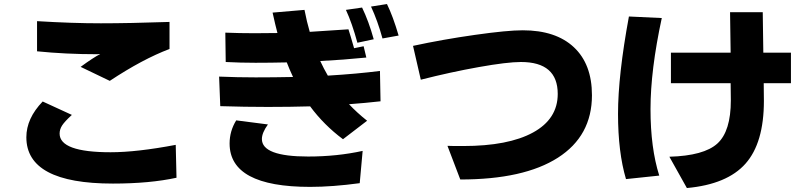

<svg xmlns="http://www.w3.org/2000/svg" viewBox="-20 -866 4040 964"><path d="M112.3 -176.8Q112.3 -271.5 194.3 -356.4L340.8 -289.1Q304.7 -255.9 292 -236.3Q279.3 -216.8 279.3 -195.3Q279.3 -101.6 535.2 -101.6Q667 -101.6 862.3 -138.7L866.2 26.4Q731.4 55.7 546.9 55.7Q112.3 55.7 112.3 -176.8ZM166 -608.4V-759.8Q343.8 -749 486.3 -749Q628.9 -749 831.1 -755.9V-620.1Q696.3 -569.3 531.2 -460L384.8 -530.3Q450.2 -578.1 483.4 -594.7L466.8 -593.8Q309.6 -593.8 166 -608.4Z M1080.1 -481.4Q1170.9 -477.5 1263.2 -477.5Q1355.5 -477.5 1451.2 -479.5Q1431.6 -521.5 1419.9 -552.7Q1337.9 -550.8 1262.7 -550.8Q1187.5 -550.8 1113.3 -554.7L1111.3 -702.1Q1181.6 -699.2 1258.3 -699.2Q1335 -699.2 1373 -700.2Q1362.3 -740.2 1348.6 -802.7L1508.8 -816.4Q1520.5 -755.9 1535.2 -706.1Q1589.8 -709 1729.5 -718.8Q1738.3 -692.4 1757.8 -624L1805.7 -633.8L1819.3 -577.1Q1702.1 -565.4 1587.9 -559.6Q1605.5 -521.5 1626 -486.3Q1772.5 -495.1 1887.7 -509.8L1890.6 -357.4Q1812.5 -348.6 1732.4 -342.8Q1771.5 -300.8 1823.2 -259.8L1702.1 -167Q1606.4 -238.3 1537.1 -332Q1437.5 -329.1 1324.2 -329.1Q1210.9 -329.1 1085.9 -333ZM1132.8 -145.5Q1132.8 -208 1166 -261.7L1325.2 -241.2Q1294.9 -199.2 1294.9 -168Q1294.9 -80.1 1527.3 -80.1Q1671.9 -80.1 1800.8 -108.4L1786.1 53.7Q1648.4 72.3 1537.1 72.3Q1132.8 72.3 1132.8 -145.5ZM1716.8 -816.4 1797.9 -828.1Q1831.1 -759.8 1856.4 -668.9L1774.4 -651.4Q1748 -749 1716.8 -816.4ZM1842.8 -833 1922.9 -845.7Q1953.1 -784.2 1981.4 -687.5L1900.4 -672.9Q1876 -761.7 1842.8 -833Z M2053.7 -635.7Q2203.1 -668 2364.7 -690.9Q2526.4 -713.9 2604.5 -713.9Q2770.5 -713.9 2861.3 -628.9Q2952.1 -543.9 2952.1 -387.7Q2952.1 -183.6 2781.2 -74.2Q2610.4 35.2 2291 35.2L2226.6 -133.8Q2240.2 -132.8 2304.7 -132.8Q2532.2 -132.8 2656.2 -200.7Q2780.3 -268.6 2780.3 -394.5Q2780.3 -554.7 2595.7 -554.7Q2526.4 -554.7 2384.3 -529.3Q2242.2 -503.9 2092.8 -465.8Z M3137.7 -783.2 3302.7 -775.4Q3246.1 -513.7 3246.1 -318.4Q3246.1 -123 3290 15.6L3123 33.2Q3083 -101.6 3083 -294.4Q3083 -487.3 3137.7 -783.2ZM3340.8 -79.1Q3514.6 -84 3582 -145.5Q3649.4 -207 3649.4 -362.3L3648.4 -448.2H3348.6V-601.6H3648.4Q3646.5 -738.3 3645.5 -804.7H3809.6Q3811.5 -706.1 3812.5 -601.6H3951.2V-448.2H3814.5Q3815.4 -397.5 3815.4 -359.4Q3815.4 -148.4 3723.1 -44.4Q3630.9 59.6 3428.7 78.1Z"/></svg>

Font: GenEi M Gothic v2 Heavy
Style: Regular
Weight: 800
Version: Version 2.0